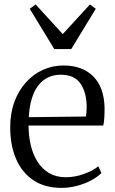

<svg xmlns="http://www.w3.org/2000/svg" viewBox="-20 -854 528 884"><path d="M262.5 11Q186.5 11 134 -24Q81.5 -59 54.2 -121.8Q27 -184.5 27 -267.5Q27 -333 46.5 -385.5Q66 -438 99.8 -475.2Q133.5 -512.5 177.8 -532.5Q222 -552.5 272 -552.5Q358.5 -552.5 408.5 -503.2Q458.5 -454 461.5 -359.5Q461.5 -330.5 460.2 -310.8Q459 -291 455.5 -276H111.5Q111.5 -228 121.8 -185Q132 -142 153 -109Q174 -76 206.5 -57Q239 -38 282.5 -38Q325.5 -38 367.8 -53.5Q410 -69 432.5 -88.5L447 -57.5Q428 -38.5 398.8 -23Q369.5 -7.5 334 1.8Q298.5 11 262.5 11ZM112.5 -314.5 376 -317.5Q377.5 -326.5 378.2 -339Q379 -351.5 379 -361Q379 -427 351 -468.5Q323 -510 259.5 -510Q226.5 -510 200.2 -497Q174 -484 155.2 -459.2Q136.5 -434.5 125.8 -398Q115 -361.5 112.5 -314.5ZM230 -628 117 -813.5 144 -833.5 269 -697 394 -833.5 421 -813.5 308 -628Z"/></svg>

Font: Merriweather 60pt Light
Style: Regular
Weight: 300
Version: Version 2.100